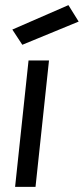

<svg xmlns="http://www.w3.org/2000/svg" viewBox="-20 -732 328 752"><path d="M39.1 0 91.8 -495.1H171.9L119.1 0ZM67.4 -556.6 28.3 -616.2 248 -711.9 288.1 -647.5Z"/></svg>

Font: Puritan
Style: Italic
Weight: 400
Version: 2.0a